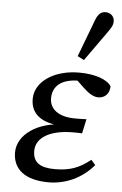

<svg xmlns="http://www.w3.org/2000/svg" viewBox="-55 -805 545 858"><g transform="rotate(5 217.5 -376.0)"><path d="M195.5 13.1C271.1 13.1 344.9 -19.8 396.9 -81.8L377.7 -104C327.7 -63.1 283.5 -48 218.4 -48C151.7 -48 119.8 -69.8 119.8 -121.5C119.8 -182.2 184.3 -218.9 285.6 -218.9C300.8 -218.9 314.1 -218.9 326 -217.9L340 -282.5C314.1 -281.5 312.8 -281.5 288.7 -281.5C215.2 -281.5 174.2 -313.4 174.2 -362.2C174.2 -419 216.3 -450.9 290.6 -450.9C310.9 -450.9 328.1 -449 351.4 -443.9L346.4 -461.3L274.3 -461.2L315.6 -421.7C339.7 -398.5 362.8 -384.5 383 -384.5C413.1 -384.5 433.5 -404.5 434.5 -438C416.3 -468.3 360 -487.3 289.5 -487.3C176.8 -487.3 92.7 -429.4 92.7 -352.1C92.7 -283.2 143 -246.1 238.7 -242.9L240.7 -250C124.2 -249 34.9 -187.3 34.9 -107.2C34.9 -30 92.4 13.1 195.5 13.1ZM276.4 -560 305.6 -544.9C336.7 -588.7 368.6 -633.4 399.7 -677.2C416.9 -701.4 423.1 -711.7 423.1 -729.9C423.1 -749.3 407.8 -766.5 383.5 -766.5C366.2 -766.5 350.9 -757.3 339.8 -727.5C319 -671.8 297.2 -615.8 276.4 -560Z"/></g></svg>

Font: Source Serif Variable
Style: Italic
Weight: 389
Italic angle: -12°
Designer: Frank Grießhammer
Foundry: Adobe Systems Incorporated
Version: Version 3.001;hotconv 1.0.111;makeotfexe 2.5.65597